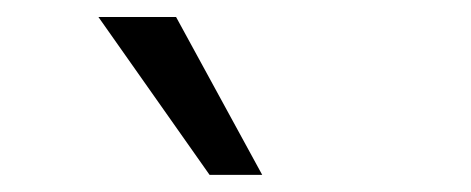

<svg xmlns="http://www.w3.org/2000/svg" viewBox="-20 -810 550 224"><path d="M94.8 -790.2H185.4L285.9 -606H224.5Z"/></svg>

Font: Min Sans VF VF
Style: Regular
Weight: 400
Designer: Jinseong-Kim, NotoSansCJK, Nunito
Foundry: Jinseong-Kim
Version: Version 1.420;Glyphs 3.1.2 (3151)